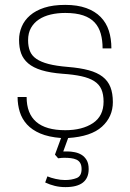

<svg xmlns="http://www.w3.org/2000/svg" viewBox="-20 -558 534 786"><path d="M248 208Q225 208 204.5 203Q184 198 165 189L174 164Q188 170 208 174.5Q228 179 246 179Q273 179 293.5 171Q314 163 314 134Q314 119 308.5 109.5Q303 100 293 95.5Q283 91 270.5 89.5Q258 88 245 88Q231 88 227 89Q223 90 218 90L205 75L230 7Q179 3 145 -11.5Q111 -26 90.5 -48.5Q70 -71 61 -100Q52 -129 52 -161H89Q89 -25 247 -25Q317 -25 360.5 -54Q404 -83 404 -142Q404 -172 395 -192.5Q386 -213 365.5 -226Q345 -239 313 -246Q281 -253 236 -256Q185 -260 150.5 -270.5Q116 -281 95.5 -298.5Q75 -316 66.5 -339.5Q58 -363 58 -395Q58 -423 69 -449Q80 -475 103 -495Q126 -515 161.5 -526.5Q197 -538 247 -538Q297 -538 333 -525Q369 -512 392 -488.5Q415 -465 425.5 -432.5Q436 -400 436 -360H400Q400 -393 392.5 -420Q385 -447 367.5 -466Q350 -485 320.5 -495Q291 -505 247 -505Q215 -505 187.5 -498.5Q160 -492 139.5 -478.5Q119 -465 107 -444Q95 -423 95 -393Q95 -368 102.5 -349Q110 -330 129 -317Q148 -304 179 -296Q210 -288 258 -284Q308 -280 343 -270.5Q378 -261 400 -244Q422 -227 432 -201.5Q442 -176 442 -140Q442 -80 397.5 -39.5Q353 1 259 7L239 62H257Q270 62 285.5 65Q301 68 313.5 75.5Q326 83 334.5 97Q343 111 343 134Q343 208 248 208Z"/></svg>

Font: Tanohe Sans ExtraLight
Style: Regular
Weight: 250
Designer: Village Type and Design LLC & Cristiano Sobral
Foundry: Cooper Hewitt Smithsonian Design Museum
Version: Version 1.00;May 30, 2020;FontCreator 12.0.0.2522 64-bit; tt